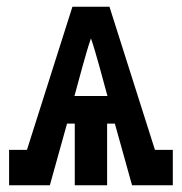

<svg xmlns="http://www.w3.org/2000/svg" viewBox="-20 -550 540 570"><path d="M7 0V-105H60L195 -530H305L440 -105H493V0H372L321 -183H298V0H202V-183H179L128 0ZM201 -265H299L275 -353Q269 -374 263 -395Q257 -416 250 -436Q243 -416 237 -395Q231 -374 225 -353Z"/></svg>

Font: Iosevka Slab Extrabold
Style: Regular
Weight: 800
Monospace: yes
Designer: Belleve Invis
Foundry: Belleve Invis
Version: Version 11.1.1; ttfautohint (v1.8.3)